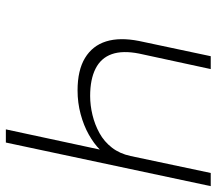

<svg xmlns="http://www.w3.org/2000/svg" viewBox="-62 -678 740 656"><g transform="rotate(90 308.0 -350.0)"><path d="M616 -700H571L513 -426Q505 -389 484.5 -362.5Q464 -336 435 -320Q406 -304 373 -296Q340 -288 308 -288Q251 -288 214.5 -306.5Q178 -325 165 -362Q152 -399 163 -455L216 -700H172L120 -455Q107 -389 121.5 -342.5Q136 -296 178 -270.5Q220 -245 289 -245Q331 -245 370 -255.5Q409 -266 440 -283.5Q471 -301 491 -321L422 0H467Z"/></g></svg>

Font: Advent Pro Light
Style: Italic
Weight: 300
Italic angle: -12°
Version: Version 3.000